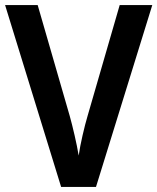

<svg xmlns="http://www.w3.org/2000/svg" viewBox="-20 -734 618 754"><path d="M578 -714H450L324 -279C312 -239 295 -167 289 -123C282 -167 265 -239 254 -278L128 -714H0L220 0H357Z"/></svg>

Font: Noto Sans Myanmar SemiCondensed SemiBold
Style: Regular
Weight: 600
Width: 4
Designer: Monotype Design Team
Foundry: Monotype Imaging Inc.
Version: Version 2.107